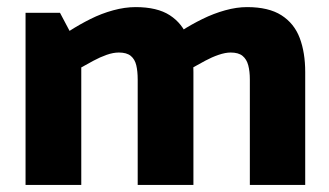

<svg xmlns="http://www.w3.org/2000/svg" viewBox="-20 -521 928 541"><path d="M209 0V-331Q225 -340 243.5 -350Q262 -360 280.5 -366.5Q299 -373 315 -373Q337 -373 348.5 -363.5Q360 -354 364 -337Q368 -320 368 -297V0H525V-318Q525 -373 509.5 -414Q494 -455 458.5 -478Q423 -501 362 -501Q332 -501 299 -492Q266 -483 235 -467.5Q204 -452 176 -434L149 -485H52V0ZM524 -331Q540 -340 558.5 -350Q577 -360 596 -366.5Q615 -373 630 -373Q652 -373 663.5 -363.5Q675 -354 679.5 -337Q684 -320 684 -297V0H840V-318Q840 -373 824.5 -414Q809 -455 773 -478Q737 -501 676 -501Q647 -501 614.5 -492Q582 -483 550.5 -467.5Q519 -452 491 -434Z"/></svg>

Font: Catamaran Thin ExtraBold
Style: Regular
Weight: 800
Version: Version 2.000